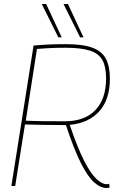

<svg xmlns="http://www.w3.org/2000/svg" viewBox="-20 -931 590 961"><path d="M37 0 148 -703Q194 -707 229 -708.5Q264 -710 310 -710Q395 -710 443 -692Q491 -674 510.5 -636Q530 -598 530 -537Q530 -433 477 -374Q424 -315 329 -306Q368 -191 401 -126.5Q434 -62 462.5 -35.5Q491 -9 514 -9Q516 -9 519 -9.5Q522 -10 526 -11L529 7Q526 8 522.5 9Q519 10 514 10Q483 10 451 -18.5Q419 -47 384.5 -115.5Q350 -184 310 -305Q306 -305 301 -305H298Q241 -305 195.5 -306Q150 -307 105 -308L56 0ZM305 -324Q404 -324 457.5 -380Q511 -436 511 -539Q511 -595 493.5 -628.5Q476 -662 432 -677Q388 -692 308 -692Q279 -692 257.5 -691.5Q236 -691 215 -689.5Q194 -688 165 -686L109 -327Q149 -325 193.5 -324.5Q238 -324 305 -324ZM272 -744 189 -911H211L289 -744ZM381 -744 298 -911H320L398 -744Z"/></svg>

Font: Georama Thin
Style: Italic
Weight: 100
Italic angle: -9°
Designer: Jean-Baptiste Levee
Foundry: Production Type
Version: Version 1.000